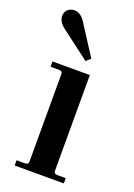

<svg xmlns="http://www.w3.org/2000/svg" viewBox="-138 -767 573 822"><g transform="rotate(20 148.0 -356.0)"><path d="M12 -672Q12 -690 24 -701Q36 -712 54 -712Q82 -712 103 -680L192 -542L172 -524L40 -624Q12 -646 12 -672ZM40 0V-24H78Q87 -24 90.5 -27.5Q94 -31 94 -40V-434Q94 -443 90.5 -446.5Q87 -450 78 -450H40V-474H210V-40Q210 -31 213.5 -27.5Q217 -24 226 -24H264V0Z"/></g></svg>

Font: Old Standard TT
Style: Bold
Weight: 700
Designer: Alexey Kryukov <alexios@thessalonica.org.ru>
Version: Version 2.2